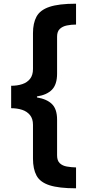

<svg xmlns="http://www.w3.org/2000/svg" viewBox="-20 -852 482 1038"><path d="M40.3 -388.3Q73.3 -388.3 100.1 -397.1Q127 -405.9 142.7 -426Q158.3 -446.2 158.3 -478.8V-672.5Q158.3 -726.9 177.5 -762.3Q196.7 -797.7 247.1 -814.8Q297.5 -832 391.1 -832V-719.2Q365.2 -719.2 341.8 -714.4Q318.3 -709.6 303.5 -695.8Q288.6 -682 288.6 -653.8V-454Q288.6 -395.3 260.9 -367Q233.2 -338.7 179.8 -330.7V-325.3Q233.8 -316.3 261.2 -289.1Q288.6 -262 288.6 -205V-11.6Q288.6 16.3 303.1 30.3Q317.7 44.2 341.3 48.3Q364.9 52.5 391.1 53.2V166Q298.2 166 247.5 149.5Q196.7 133 177.5 97.3Q158.3 61.5 158.3 5.5V-177.2Q158.3 -209.8 142.2 -229.8Q126 -249.7 99.3 -258.4Q72.6 -267 40.3 -267V-388.3Z"/></svg>

Font: Noto Sans Oriya
Style: Regular
Weight: 400
Designer: Amélie Bonet and Sol Matas
Foundry: Google LLC
Version: Version 2.006